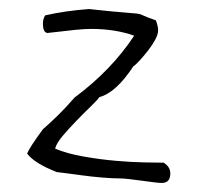

<svg xmlns="http://www.w3.org/2000/svg" viewBox="-20 -392 439 425"><path d="M342 -32Q357 -23 357 -8Q357 13 338 13Q333 13 320.5 11.5Q308 10 294 8Q280 6 266.5 4.5Q253 3 247 3Q230 3 206 1Q182 -1 160.5 -4Q139 -7 123 -9Q107 -11 106 -11Q57 -30 40 -52Q45 -65 75 -106Q89 -118 107 -135.5Q125 -153 145 -176Q227 -237 277 -313Q235 -328 182 -328Q168 -328 147.5 -326Q127 -324 85 -319Q75 -320 75 -340Q75 -350 80 -358Q102 -363 126 -366.5Q150 -370 177 -372Q232 -366 253.5 -364.5Q275 -363 283 -362Q291 -361 296.5 -358Q302 -355 325 -347Q330 -334 330 -325Q330 -316 323.5 -304Q317 -292 308 -280.5Q299 -269 290 -259Q281 -249 275 -245Q237 -187 200 -177Q195 -170 180.5 -156Q166 -142 149.5 -125Q133 -108 119 -91.5Q105 -75 102 -63Q128 -52 165 -45.5Q202 -39 237 -36Q272 -33 299.5 -32.5Q327 -32 335 -32Z"/></svg>

Font: Gaegu Light
Style: Regular
Weight: 300
Designer: JIKJI
Foundry: JIKJI
Version: Version 1.00